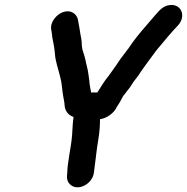

<svg xmlns="http://www.w3.org/2000/svg" viewBox="-20 -715 771 791"><path d="M678 -694C663 -692 650 -685 638 -673C625 -659 613 -646 600 -630C575 -602 549 -571 526 -540C506 -508 481 -482 460 -448C451 -434 438 -418 430 -406C428 -403 427 -401 424 -398C408 -378 395 -356 381 -334H355C355 -337 355 -339 354 -341C352 -357 349 -363 348 -382C347 -393 345 -402 344 -411C342 -430 335 -450 332 -468C329 -484 323 -498 319 -513L317 -529C317 -545 314 -563 311 -576C308 -593 307 -605 303 -623L301 -634C297 -656 273 -678 237 -664C214 -655 186 -626 191 -593L193 -582C195 -552 204 -528 206 -497C208 -460 221 -429 229 -394C235 -373 236 -343 240 -321C241 -311 246 -294 246 -283C247 -262 257 -246 274 -237L283 -233C279 -206 279 -184 277 -158C273 -107 258 -50 257 -1L256 9C255 24 259 36 269 45C301 75 362 43 367 -5C371 -38 376 -73 380 -108L385 -140C390 -169 392 -199 392 -224C419 -227 451 -250 461 -274C465 -281 469 -287 473 -293C481 -306 485 -319 496 -330C504 -342 516 -354 523 -367C530 -380 543 -393 552 -407C567 -431 580 -446 595 -468L613 -492C618 -499 622 -505 628 -512C656 -545 683 -579 712 -609C750 -649 726 -701 678 -694Z"/></svg>

Font: Electronic
Style: ExHvIt
Weight: 900
Version: Version 1.011